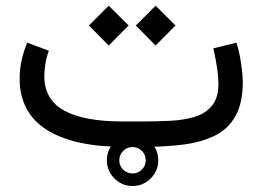

<svg xmlns="http://www.w3.org/2000/svg" viewBox="-20 -508 908 664"><path d="M349.6 46.4Q349.6 9.8 375.7 -16.4Q401.9 -42.5 438.5 -42.5Q475.1 -42.5 501.2 -16.4Q527.3 9.8 527.3 46.4Q527.3 83 501.2 109.1Q475.1 135.3 438.5 135.3Q401.9 135.3 375.7 109.1Q349.6 83 349.6 46.4ZM392.6 46.4Q392.6 65.4 406 78.6Q419.4 91.8 438.5 91.8Q457.5 91.8 470.7 78.6Q483.9 65.4 483.9 46.4Q483.9 27.3 470.7 13.9Q457.5 0.5 438.5 0.5Q419.4 0.5 406 13.9Q392.6 27.3 392.6 46.4ZM476.1 0H410.2Q234.9 0 141.4 -59.3Q47.9 -118.7 47.9 -236.3Q47.9 -269 54.9 -300.3Q62 -331.5 74.2 -360.4L148.9 -332.5Q141.1 -312 137.2 -288.6Q133.3 -265.1 133.3 -243.7Q133.8 -163.1 202.1 -125.5Q270.5 -87.9 405.3 -87.9H472.7Q522.9 -87.9 569.8 -90.3Q616.7 -92.8 654.1 -104.2Q691.4 -115.7 713.4 -142.8Q735.4 -169.9 735.4 -218.8Q735.4 -262.7 717.8 -340.8L797.9 -360.4Q809.1 -323.7 814.5 -284.2Q819.8 -244.6 819.8 -226.1Q819.8 -152.3 794.7 -107.2Q769.5 -62 723.4 -39.1Q677.2 -16.1 614.3 -8.1Q551.3 0 476.1 0ZM449.7 -419.9 518.1 -488.3 586.9 -419.9 518.1 -350.6ZM287.6 -419.9 356 -488.3 424.8 -419.9 356 -350.6Z"/></svg>

Font: Vazir
Style: Regular
Weight: 400
Designer: Saber Rastikerdar
Foundry: Saber Rastikerdar
Version: Version 30.0.0